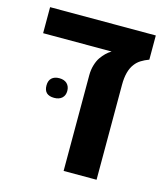

<svg xmlns="http://www.w3.org/2000/svg" viewBox="-98 -707 676 783"><g transform="rotate(15 240.0 -315.5)"><path d="M243.2 0V-404.3Q243.2 -427.2 249.3 -447.5Q255.4 -467.8 264.6 -481Q273.9 -494.1 283.9 -503.9Q293.9 -513.7 306.2 -521H17.1V-630.9H463.4V-528.8Q444.8 -522 430.4 -512.9Q416 -503.9 406.2 -490.7Q382.3 -460 382.3 -401.4V0ZM128.4 -277.8Q85.4 -277.8 85.4 -318.8Q85.4 -339.4 96.9 -350.1Q108.4 -360.8 128.9 -360.8Q149.9 -360.8 161.6 -349.4Q173.3 -337.9 173.3 -318.8Q173.3 -299.8 161.4 -288.8Q149.4 -277.8 128.4 -277.8Z"/></g></svg>

Font: Open Sans SemiCondensed
Style: Bold
Weight: 700
Width: 4
Designer: Monotype Design Team
Foundry: Monotype Imaging Inc.
Version: Version 3.003